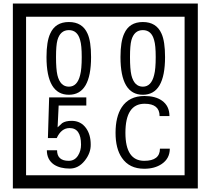

<svg xmlns="http://www.w3.org/2000/svg" viewBox="-20 -980 1195 1090"><path d="M1103 90H53V-960H1103ZM1028 15V-885H128V15ZM497 -656Q497 -442 371 -442Q244 -442 244 -656Q244 -744 265 -789Q294 -855 371 -855Q448 -855 477 -789Q497 -745 497 -656ZM444 -656Q444 -723 435 -752Q420 -809 371 -809Q322 -809 306 -752Q298 -723 298 -656Q298 -587 306 -553Q322 -488 371 -488Q419 -488 435 -554Q444 -587 444 -656ZM917 -656Q917 -442 791 -442Q664 -442 664 -656Q664 -744 685 -789Q714 -855 791 -855Q868 -855 897 -789Q917 -745 917 -656ZM864 -656Q864 -723 855 -752Q840 -809 791 -809Q742 -809 726 -752Q718 -723 718 -656Q718 -587 726 -553Q742 -488 791 -488Q839 -488 855 -554Q864 -587 864 -656ZM495 -160Q496 -111 460.5 -67Q425 -23 376 -23Q321 -23 286 -46Q246 -74 246 -127H304Q304 -67 370 -67Q404 -67 423 -97Q440 -124 440 -159Q440 -253 375 -253Q328 -253 302 -196H252L259 -427H470V-381H313L307 -257Q320 -269 333 -281Q352 -294 387 -294Q439 -294 469 -252Q495 -215 495 -160ZM944 -136Q944 -80 898 -49Q858 -22 799 -22Q714 -22 672 -84Q636 -136 636 -226Q636 -317 671 -371Q713 -435 800 -435Q862 -435 899 -409Q942 -379 942 -321H886Q886 -391 801 -391Q692 -391 692 -226Q692 -67 799 -67Q888 -67 888 -136Z"/></svg>

Font: Unicode BMP Fallback SIL
Style: Regular
Weight: 400
Foundry: NRSI, SIL International
Version: Version 5.1 Based on Unicode 5.1